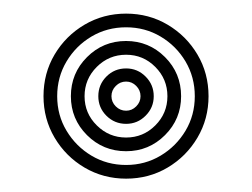

<svg xmlns="http://www.w3.org/2000/svg" viewBox="-20 -830 370 282"><path d="M165.2 -567.6Q131.8 -567.6 104.1 -583.9Q76.5 -600.2 60.2 -627.8Q43.9 -655.4 43.9 -688.7Q43.9 -722.4 60.2 -749.9Q76.5 -777.4 104.1 -793.7Q131.8 -810 165.2 -810Q198.7 -810 226.2 -793.7Q253.7 -777.4 270 -749.9Q286.3 -722.4 286.3 -688.7Q286.3 -655.4 270 -627.8Q253.7 -600.2 226.2 -583.9Q198.7 -567.6 165.2 -567.6ZM165.2 -587.7Q193 -587.7 215.9 -601.4Q238.8 -615.1 252.5 -638Q266.1 -660.8 266.1 -688.7Q266.1 -716.7 252.5 -739.7Q238.8 -762.7 215.9 -776.3Q193 -789.9 165.2 -789.9Q137.2 -789.9 114.3 -776.3Q91.4 -762.7 77.7 -739.7Q64 -716.7 64 -688.7Q64 -660.8 77.7 -638Q91.4 -615.1 114.3 -601.4Q137.3 -587.7 165.2 -587.7ZM165.2 -607.9Q131.5 -607.9 107.8 -631.5Q84.1 -655.2 84.1 -688.7Q84.1 -722.4 107.8 -746.1Q131.5 -769.8 165.1 -769.8Q198.7 -769.8 222.4 -746.1Q246 -722.4 246 -688.7Q246 -655.2 222.4 -631.6Q198.7 -607.9 165.2 -607.9ZM165.2 -628Q190.3 -628 208.1 -645.8Q225.9 -663.6 225.9 -688.7Q225.9 -713.8 208.1 -731.7Q190.3 -749.6 165.2 -749.6Q140 -749.6 122.1 -731.7Q104.2 -713.8 104.2 -688.7Q104.2 -663.5 122.2 -645.8Q140.1 -628 165.2 -628ZM165.2 -648.1Q148.3 -648.1 136.3 -660Q124.4 -671.9 124.4 -688.7Q124.4 -705.6 136.3 -717.6Q148.2 -729.5 165.2 -729.5Q182 -729.5 193.9 -717.5Q205.8 -705.6 205.8 -688.7Q205.8 -672 193.9 -660.1Q182 -648.1 165.2 -648.1ZM165.2 -667.4Q173.8 -667.4 180.1 -673.8Q186.4 -680.1 186.4 -688.7Q186.4 -697.4 180.1 -703.8Q173.8 -710.2 165.2 -710.2Q156.4 -710.2 150.1 -703.8Q143.7 -697.5 143.7 -688.7Q143.7 -680.1 150.1 -673.7Q156.5 -667.4 165.2 -667.4Z"/></svg>

Font: Big Shoulders Inline Display SC Thin
Style: Regular
Weight: 100
Designer: Patric King
Foundry: XO Type Co
Version: Version 2.002